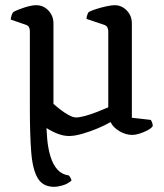

<svg xmlns="http://www.w3.org/2000/svg" viewBox="-20 -520 633 740"><path d="M188.5 200Q145.2 200 125.3 166.5Q105.5 133 100.3 66Q95.1 -1 95.1 -103L158.5 -64Q158.5 -21.7 162 16.3Q165.5 54.2 175 84.5Q184.5 114.8 201.5 133.7Q218.5 152.5 245.5 156.3Q247.5 158.3 251 164Q254.5 169.7 255.5 176Q240.5 189 221.5 194.5Q202.5 200 188.5 200ZM246 4.2Q222.2 4.2 196 -7Q169.7 -18.3 146.8 -35Q123.9 -51.6 109.5 -67.3Q95.1 -83 95.1 -92.5V-399.9Q95.1 -408.1 91.9 -414.8Q88.7 -421.5 79.5 -424.5L21.2 -444.6Q23 -457.3 25.8 -464.2Q28.7 -471 32 -474Q48.4 -483.1 75.6 -491.6Q102.9 -500 119.3 -500Q147.1 -500 166.6 -479.5Q186 -459 186 -429.8V-119.8Q196.8 -110.1 212.2 -98.1Q227.6 -86 244.5 -76.7Q261.4 -67.3 273.5 -67.3Q286.2 -67.3 308.2 -73.3Q330.2 -79.2 354.3 -88.7Q378.3 -98.1 397.3 -106.4V-399.9Q397.3 -408.1 393.5 -414.9Q389.8 -421.7 380.8 -424.5L313.1 -447.2Q314.4 -457.5 317.1 -464.7Q319.9 -471.8 322.5 -474Q333.2 -479.6 352.1 -485.6Q371 -491.7 390.8 -495.8Q410.5 -500 421.4 -500Q449 -500 468.6 -479.6Q488.2 -459.2 488.2 -429.8V-66.2L561.1 -57.9Q563.4 -54.7 566 -48.2Q568.7 -41.8 568.7 -33.7Q562.7 -25.2 548.2 -17.6Q533.8 -10.1 517.6 -5Q501.4 0 490.3 0Q464.2 0 439.8 -14.7Q415.4 -29.3 406.2 -49.6Q385 -37.1 355.5 -24.8Q326.1 -12.5 296.6 -4.2Q267.1 4.2 246 4.2Z"/></svg>

Font: Texturina Medium
Style: Regular
Weight: 500
Designer: Guillermo Torres Carreño
Foundry: Omnibus-Type
Version: Version 1.003